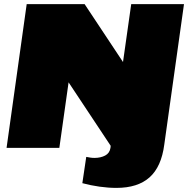

<svg xmlns="http://www.w3.org/2000/svg" viewBox="-20 -720 916 935"><path d="M547 195Q507 195 464.5 189Q422 183 381 172L400 44Q410 46 420 47.5Q430 49 440 49Q470 49 492 37.5Q514 26 518 0L519 -10L314 -319L269 0H12L110 -700H392L579 -418L619 -700H876L780 -16Q766 92 708.5 143.5Q651 195 547 195Z"/></svg>

Font: Pathway Extreme 28pt Black
Style: Italic
Weight: 900
Italic angle: -8°
Designer: Eduardo Rodriguez Tunni
Foundry: Eduardo Rodriguez Tunni
Version: Version 1.001;gftools[0.9.26]